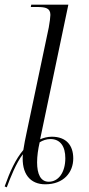

<svg xmlns="http://www.w3.org/2000/svg" viewBox="-31 -780 383 823"><path d="M-11 19 -2 23C14 -20 38 -81 67 -119C60 -34 99 10 163 10C242 10 283 -41 283 -101C283 -157 253 -194 191 -194C173 -194 155 -189 141 -183L262 -760H103L101 -750H128C165 -750 185 -745 185 -716C185 -707 182 -684 178 -662L83 -211C77 -185 73 -161 69 -137C36 -98 12 -46 -11 19ZM178 -1C143 -1 128 -34 128 -84C128 -111 132 -139 139 -170C152 -178 168 -184 185 -184C228 -184 249 -152 249 -102C249 -40 219 -1 178 -1Z"/></svg>

Font: Noto Serif Display Light
Style: Italic
Weight: 300
Italic angle: -12°
Designer: Monotype Design Team
Foundry: Monotype Imaging Inc.
Version: Version 2.009